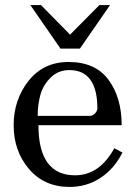

<svg xmlns="http://www.w3.org/2000/svg" viewBox="-20 -724 540 759"><path d="M34 -229Q34 -330 93 -404.5Q152 -479 251 -479Q357 -479 409 -408.5Q461 -338 461 -229H132Q132 -31 277 -31Q373 -31 432 -138L464 -121Q432 -57 377.5 -21Q323 15 255 15Q155 15 94.5 -56Q34 -127 34 -229ZM254 -447Q210 -447 180 -417Q150 -387 139.5 -348.5Q129 -310 129 -266H336Q346 -266 355 -275Q364 -284 365 -294Q365 -447 254 -447ZM100 -704H142L257 -587L373 -704H415L296 -532H219Z"/></svg>

Font: Academico
Style: Regular
Weight: 400
Foundry: Steinberg Media Technologies GmbH
Version: Version 0.902